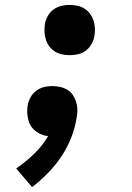

<svg xmlns="http://www.w3.org/2000/svg" viewBox="-20 -548 540 783"><path d="M111 215 46 139Q84 113 118.5 80Q153 47 176 7Q157 5 140.5 -3.5Q124 -12 112.5 -25.5Q101 -39 96 -57.5Q91 -76 91 -94Q91 -101 91.5 -107Q92 -113 93 -119Q96 -136 105 -152Q114 -168 128.5 -178.5Q143 -189 159.5 -193Q176 -197 193 -197Q209 -197 225 -193.5Q241 -190 254.5 -182Q268 -174 276.5 -161.5Q285 -149 290 -134Q295 -119 295.5 -103Q296 -87 293 -71Q287 -30 271.5 10.5Q256 51 232 87.5Q208 124 177 156Q146 188 111 215ZM264 -323Q248 -323 232 -326.5Q216 -330 203 -338.5Q190 -347 181 -359Q172 -371 167 -386.5Q162 -402 161.5 -418Q161 -434 163 -450Q166 -467 175 -483Q184 -499 198.5 -509.5Q213 -520 230 -524Q247 -528 264 -528Q280 -528 296 -524.5Q312 -521 325 -512.5Q338 -504 347 -492Q356 -480 361 -465Q366 -450 367 -433.5Q368 -417 365 -401Q362 -384 353 -368Q344 -352 330 -341.5Q316 -331 298.5 -327Q281 -323 264 -323Z"/></svg>

Font: Iosevka Extrabold
Style: Italic
Weight: 800
Italic angle: -9°
Monospace: yes
Designer: Belleve Invis
Foundry: Belleve Invis
Version: Version 32.5.0; ttfautohint (v1.8.4)